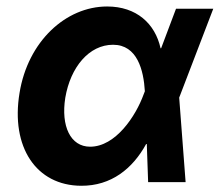

<svg xmlns="http://www.w3.org/2000/svg" viewBox="-20 -573 691 604"><path d="M235.1 11.4C329.9 12.1 397.4 -42.6 439.6 -119.7L441.8 -120L446 0H563.9L543.7 -266L545.8 -271.3L650.9 -545.5H533.7L486.9 -421.2H485.1C468 -498.9 409.1 -552.6 317.1 -552.6C186.8 -552.6 67.8 -442.5 41.5 -280.9C13.1 -110.1 94.1 10.7 235.1 11.4ZM185.4 -265.6C201.7 -361.9 260.3 -432.2 335.6 -432.2C411.9 -432.2 431.8 -352.3 435.7 -285.9L431.8 -275.9C407 -207.4 343.4 -111.5 263.5 -111.5C201.7 -111.5 171.2 -176.1 185.4 -265.6Z"/></svg>

Font: Magic Ui Pro
Style: Bold Italic
Weight: 700
Italic angle: -9.39999°
Designer: Stefan Endress, Andreas Faust
Version: Version 1.000;FEAKit 1.0